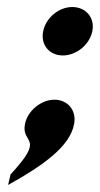

<svg xmlns="http://www.w3.org/2000/svg" viewBox="-20 -370 284 547"><path d="M3 157C104 101 179 47 191 -16C199 -55 173 -86 135 -86C97 -86 58 -54 51 -16C40 42 112 17 10 127ZM103 -281C95 -242 121 -212 159 -212C197 -212 235 -242 243 -281C251 -320 224 -350 186 -350C148 -350 111 -320 103 -281Z"/></svg>

Font: Charger Eco
Style: Obl
Weight: 1000
Designer: Jasper
Foundry: Cannot Into Space Fonts
Version: Version 1.1